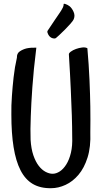

<svg xmlns="http://www.w3.org/2000/svg" viewBox="-20 -907 547 1014"><path d="M141.6 -168.9Q144.5 -121.1 156.2 -86.9Q168 -52.7 184.6 -31.2Q201.2 -9.8 220.7 0.5Q240.2 10.7 257.8 10.7Q276.4 10.7 295.4 -1.5Q314.5 -13.7 330.1 -38.6Q345.7 -63.5 354.5 -100.1Q363.3 -136.7 361.3 -186.5Q361.3 -232.4 359.4 -295.9Q357.4 -350.6 354 -430.7Q350.6 -510.7 343.8 -619.1Q342.8 -626 354 -634.3Q365.2 -642.6 381.3 -648.4Q397.5 -654.3 414.1 -656.2Q430.7 -658.2 441.4 -652.3Q449.2 -565.4 452.6 -485.4Q456.1 -405.3 457 -343.8Q458 -271.5 457 -208Q460 -130.9 442.4 -75.2Q424.8 -19.5 394.5 16.1Q364.3 51.8 326.2 69.3Q288.1 86.9 250 86.9Q193.4 87.9 153.3 64.5Q113.3 41 88.4 -7.8Q63.5 -56.6 51.8 -129.9Q40 -203.1 40 -301.8Q39.1 -349.6 43 -401.4Q45.9 -445.3 51.8 -498.5Q57.6 -551.8 69.3 -602.5Q68.4 -625 84.5 -635.7Q100.6 -646.5 120.1 -651.4Q142.6 -656.2 171.9 -655.3Q157.2 -537.1 150.9 -446.3Q144.5 -355.5 142.6 -293.9Q139.6 -221.7 141.6 -168.9ZM347.7 -874Q360.4 -863.3 368.7 -844.2Q377 -825.2 370.1 -807.6Q367.2 -798.8 353 -782.7Q338.9 -766.6 322.8 -750.5Q306.6 -734.4 293 -721.7Q279.3 -709 276.4 -707Q271.5 -702.1 259.8 -704.6Q248 -707 239.3 -717.8Q236.3 -721.7 234.4 -725.6Q232.4 -729.5 231 -733.9Q229.5 -738.3 230.5 -743.2Q254.9 -779.3 269 -800.8Q283.2 -822.3 291 -833L302.7 -850.6Q307.6 -858.4 312 -867.2Q316.4 -876 316.4 -886.7Q321.3 -887.7 326.7 -885.3Q332 -882.8 336.9 -880.9Q341.8 -877 347.7 -874Z"/></svg>

Font: Rancho
Style: Regular
Weight: 400
Designer: Font Diner, Inc
Foundry: Font Diner, Inc
Version: Version 1.000